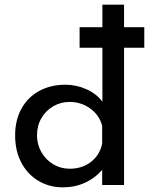

<svg xmlns="http://www.w3.org/2000/svg" viewBox="-20 -795 640 825"><path d="M600 -590H513V0H419V-65Q389 -30 345.5 -10Q302 10 250 10Q192 10 145 -18Q98 -46 71.5 -96.5Q45 -147 45 -213Q45 -280 73 -329.5Q101 -379 150 -405Q199 -431 261 -431Q308 -431 351.5 -411.5Q395 -392 420 -358V-590H322V-678H420V-775H513V-678H600ZM419 -177V-255Q407 -300 368 -328.5Q329 -357 279 -357Q241 -357 209 -338.5Q177 -320 158 -287.5Q139 -255 139 -214Q139 -174 158 -141Q177 -108 209 -89Q241 -70 279 -70Q333 -70 370.5 -99Q408 -128 419 -177Z"/></svg>

Font: Josefin Sans
Style: Regular
Weight: 400
Designer: Santiago Orozco
Foundry: Typemade
Version: Version 2.000